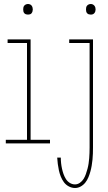

<svg xmlns="http://www.w3.org/2000/svg" viewBox="-20 -717 540 960"><path d="M120 -644Q115 -644 110 -645.5Q105 -647 101.5 -651Q98 -655 97 -660Q96 -665 96 -670Q96 -675 97 -680Q98 -685 101.5 -689Q105 -693 110 -695Q115 -697 120 -697Q125 -697 130 -695Q135 -693 138 -689Q141 -685 142.5 -680Q144 -675 144 -670Q144 -665 142.5 -660Q141 -655 138 -651Q135 -647 130 -645.5Q125 -644 120 -644ZM9 0V-18H115V-502H18V-520H133V-18H230V0ZM434 -644Q429 -644 424 -645.5Q419 -647 415.5 -651Q412 -655 411 -660Q410 -665 410 -670Q410 -675 411 -680Q412 -685 415.5 -689Q419 -693 424 -695Q429 -697 434 -697Q439 -697 443.5 -695Q448 -693 451.5 -689Q455 -685 456.5 -680Q458 -675 458 -670Q458 -665 456.5 -660Q455 -655 451.5 -651Q448 -647 443.5 -645.5Q439 -644 434 -644ZM355 223Q339 223 324 215Q309 207 299.5 194Q290 181 284 166Q278 151 274.5 135Q271 119 269 103Q267 87 266 71H284Q284 85 285.5 99Q287 113 290 126.5Q293 140 297.5 153Q302 166 309.5 178Q317 190 329 197.5Q341 205 355 205Q368 205 379.5 197Q391 189 398 177.5Q405 166 409.5 153Q414 140 417.5 127Q421 114 423 100.5Q425 87 426 74Q427 61 427.5 47.5Q428 34 428 20V-502H326V-520H445V20Q445 35 444.5 50.5Q444 66 442.5 81Q441 96 438.5 111Q436 126 432 140.5Q428 155 422 169.5Q416 184 406.5 196Q397 208 383.5 215.5Q370 223 355 223Z"/></svg>

Font: Zed Mono Thin
Style: Regular
Weight: 100
Monospace: yes
Designer: Belleve Invis
Foundry: Belleve Invis
Version: Version 1.0.0; ttfautohint (v1.8.4)